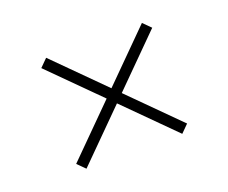

<svg xmlns="http://www.w3.org/2000/svg" viewBox="-64 -610 596 501"><g transform="rotate(-20 234.0 -360.0)"><path d="M80 -493 213 -360 80 -227 101 -206 234 -339 367 -206 388 -227 255 -360 388 -493 367 -514 234 -381 101 -514Z"/></g></svg>

Font: Aspekta 100
Style: Regular
Weight: 100
Designer: Ivo Dolenc
Version: Version 2.000